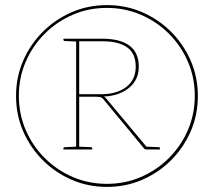

<svg xmlns="http://www.w3.org/2000/svg" viewBox="-20 -727 840 754"><path d="M229 -140V-145Q229 -147 231 -148Q233 -149 234 -149L279 -151V-564L234 -566Q232 -566 230.5 -567.5Q229 -569 229 -570V-575H382Q451 -575 488 -548Q525 -521 525 -465Q525 -413 486 -381.5Q447 -350 387 -348Q390 -347 393 -344.5Q396 -342 398 -339L555 -151L604 -149Q608 -149 608 -145V-140H555Q552 -140 549.5 -141Q547 -142 545 -145L387 -336Q381 -344 374 -345.5Q367 -347 357 -347H291V-151L337 -149Q339 -149 340.5 -148Q342 -147 342 -145V-140ZM291 -357H377Q439 -357 476 -385.5Q513 -414 513 -465Q513 -517 479.5 -541Q446 -565 382 -565H291ZM400 7Q326 7 261.5 -21Q197 -49 148 -98Q99 -147 71 -211.5Q43 -276 43 -350Q43 -424 71 -488.5Q99 -553 148 -602Q197 -651 261.5 -679Q326 -707 400 -707Q474 -707 538.5 -679Q603 -651 652 -602Q701 -553 729 -488.5Q757 -424 757 -350Q757 -276 729 -211.5Q701 -147 652 -98Q603 -49 538.5 -21Q474 7 400 7ZM400 -5Q471 -5 533.5 -32Q596 -59 643.5 -106.5Q691 -154 718 -216.5Q745 -279 745 -351Q745 -422 718 -484.5Q691 -547 643.5 -594.5Q596 -642 533.5 -669Q471 -696 400 -696Q328 -696 265.5 -669Q203 -642 155.5 -594.5Q108 -547 81 -484.5Q54 -422 54 -351Q54 -279 81 -216.5Q108 -154 155.5 -106.5Q203 -59 265.5 -32Q328 -5 400 -5Z"/></svg>

Font: Aleo Thin
Style: Regular
Weight: 250
Designer: Alessio Laiso
Foundry: Alessio Laiso
Version: Version 2.001;gftools[0.9.29]